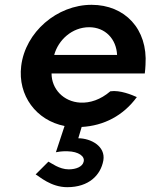

<svg xmlns="http://www.w3.org/2000/svg" viewBox="-20 -515 636 797"><path d="M466 -287H205C222 -349 279 -402 350 -402C417 -402 463 -353 466 -287ZM194 -210H581C582 -222 584 -234 584 -246C594 -395 498 -495 360 -495C217 -495 85 -382 68 -241C53 -118 131 -15 248 8L212 117C218 116 234 112 261 113C306 114 334 134 327 157C322 177 296 188 265 188C226 188 192 161 181 156L128 209C143 217 191 262 259 262C349 262 398 212 409 151C419 92 357 59 305 59L319 12C411 7 492 -35 548 -112C528 -121 478 -142 438 -136C397 -101 354 -87 313 -89C243 -93 194 -146 194 -210Z"/></svg>

Font: Bluebird
Style: Obl
Weight: 400
Designer: Jasper
Foundry: Cannot Into Space Fonts
Version: Version 0.98